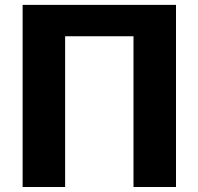

<svg xmlns="http://www.w3.org/2000/svg" viewBox="-20 -748 794 768"><path d="M684 0H514V-603H240.5V0H70.5V-728.5H684Z"/></svg>

Font: Lato 2
Style: Regular
Weight: 900
Designer: Lukasz Dziedzic with Adam Twardoch and Botio Nikoltchev
Foundry: tyPoland Lukasz Dziedzic
Version: Version 2.015; 2015-08-06; http://www.latofonts.com/